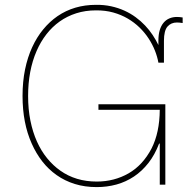

<svg xmlns="http://www.w3.org/2000/svg" viewBox="-20 -757 769 787"><path d="M376.4 9.9Q327.8 9.9 286.8 -2.8Q245.7 -15.6 212.4 -39.1Q179 -62.5 153.4 -95.3Q127.8 -128.2 110.1 -168.3Q72.4 -252.1 72.4 -363.6Q72.4 -422.2 82.7 -472.3Q93 -522.4 111.9 -563.4Q130.7 -604.4 157 -636.4Q183.2 -668.3 215.6 -690.7Q283.4 -737.2 373.6 -737.2Q406.6 -737.6 435.7 -731.2Q464.8 -724.8 489.9 -713.4Q514.9 -702.1 536.2 -686.4Q557.5 -670.8 574.9 -652.3Q592.3 -633.9 605.8 -613.5Q619.3 -593 629.3 -572.4V-590.9Q629.3 -615.4 634.8 -633.5Q640.3 -651.6 650.4 -663.7Q660.5 -675.8 674.4 -681.6Q688.2 -687.5 705.3 -687.5Q715.9 -687.5 728.7 -685.4V-662.6Q714.8 -664.8 705.3 -664.8Q681.1 -664.8 666.5 -648.1Q652 -631.4 652 -589.5V-500H629.3Q625 -524.5 614.9 -549.9Q604.8 -575.3 589.1 -599.3Q573.5 -623.2 552 -644.2Q530.5 -665.1 503.6 -680.9Q476.6 -696.7 444.1 -705.8Q411.6 -714.8 373.6 -714.5Q329.9 -714.5 292.6 -702.6Q255.3 -690.7 224.6 -668.9Q193.9 -647 170.1 -616.3Q146.3 -585.6 130 -547.9Q95.2 -468 95.2 -363.6Q95.2 -309.3 104.6 -262.6Q114 -215.9 131.2 -177.4Q148.4 -138.8 172.9 -108.7Q197.4 -78.5 227.3 -57.5Q290.5 -12.8 376.4 -12.8Q448.2 -12.8 507.1 -46.5Q565.3 -79.9 601.2 -148.4Q634.2 -213.4 634.9 -306.8H383.5V-329.5H657.7V0H634.9V-168.3H632.1Q614.7 -122.5 588.4 -89Q562.1 -55.4 529.1 -33.4Q496.1 -11.4 457.4 -0.7Q418.7 9.9 376.4 9.9Z"/></svg>

Font: Linik Sans Thin
Style: Regular
Weight: 100
Designer: Fonts by Rasmus Andersson / Changes by Cristiano Sobral with parts from Marc Monis
Foundry: rsms
Version: Version 3.020; ttfautohint (v1.6)